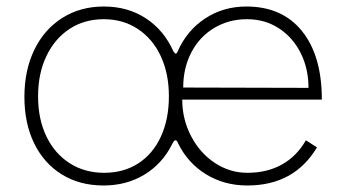

<svg xmlns="http://www.w3.org/2000/svg" viewBox="-20 -560 1069 590"><path d="M55 -262Q55 -344 85.5 -407Q116 -470 171.5 -505Q227 -540 299 -540Q373 -540 428.5 -503.5Q484 -467 513 -402Q518 -395 520 -395Q523 -395 526 -402Q554 -466 610 -503Q666 -540 737 -540Q847 -540 908 -464.5Q969 -389 969 -254H540Q540 -194 567 -142Q594 -90 640 -59.5Q686 -29 740 -29Q801 -29 846.5 -54.5Q892 -80 920 -129L954 -107Q884 10 740 10Q669 10 613 -24.5Q557 -59 527 -120Q524 -129 519 -129Q515 -129 509 -117Q479 -57 424 -23.5Q369 10 298 10Q225 10 170 -24Q115 -58 85 -119.5Q55 -181 55 -262ZM299 -501Q239 -501 193.5 -471Q148 -441 122.5 -387.5Q97 -334 97 -264Q97 -194 122.5 -141Q148 -88 194 -58.5Q240 -29 300 -29Q360 -29 405 -58Q450 -87 474.5 -140.5Q499 -194 499 -264Q499 -334 474 -387.5Q449 -441 403.5 -471Q358 -501 299 -501ZM543 -291 928 -290Q928 -349 904 -397Q880 -445 837 -473Q794 -501 739 -501Q683 -501 638 -474Q593 -447 568 -399Q543 -351 543 -291Z"/></svg>

Font: Morrison Thin
Style: Regular
Weight: 100
Designer: Pablo Impallari, Rodrigo Fuenzalida (Modified by Dan O. Williams)
Version: Version 0.03;June 6, 2019;FontCreator 11.5.0.2425 64-bit; tt